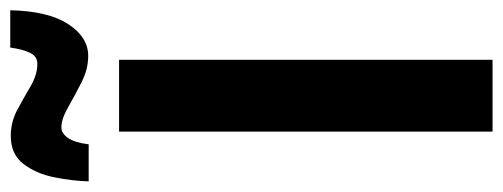

<svg xmlns="http://www.w3.org/2000/svg" viewBox="-348 -644 962 367"><g transform="rotate(-90 132.5 -461.0)"><path d="M64 0V-713.9H201.2V0ZM-31.2 -772Q-30.3 -803.2 -23.4 -837.6Q-16.6 -872.1 2 -896.5Q20.5 -920.9 55.7 -920.9Q82.5 -920.9 106 -908.2Q129.4 -895.5 151.1 -882.8Q172.9 -870.1 193.8 -870.1Q207.5 -870.1 214.4 -883.8Q221.2 -897.5 224.6 -921.9H295.9Q294.4 -849.6 269.5 -811.3Q244.6 -772.9 208.5 -772.9Q183.1 -772.9 157.7 -785.9Q132.3 -798.8 110.1 -811.5Q87.9 -824.2 71.8 -824.2Q61 -824.2 52 -811.8Q43 -799.3 39.6 -772Z"/></g></svg>

Font: Open Sans Condensed
Style: Bold
Weight: 700
Width: 3
Designer: Monotype Design Team
Foundry: Monotype Imaging Inc.
Version: Version 3.003; ttfautohint (v1.8.4)